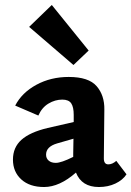

<svg xmlns="http://www.w3.org/2000/svg" viewBox="-20 -743 528 771"><path d="M488 -43Q473 -20 443.5 -6Q414 8 377 8Q308 8 285 -50Q219 8 157 8Q99 8 65.5 -22.5Q32 -53 32 -102Q32 -151 66 -181.5Q100 -212 171 -229L276 -253V-282Q276 -313 266 -328Q256 -343 230 -343Q201 -343 174.5 -327Q148 -311 134 -279L41 -319Q68 -371 126 -402.5Q184 -434 256 -434Q336 -434 368 -397Q400 -360 399 -303L397 -107Q397 -83 415 -83Q431 -83 447 -97ZM274 -113V-126L275 -186L209 -167Q165 -154 165 -122Q165 -107 175.5 -98Q186 -89 204 -89Q226 -89 274 -113ZM97 -635 188 -723 336 -540 275 -482Z"/></svg>

Font: Ysabeau Ultrabold
Style: Regular
Weight: 800
Designer: Christian Thalmann (Catharsis Fonts)
Version: Version 0.003